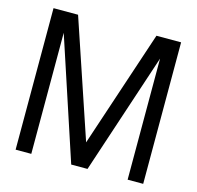

<svg xmlns="http://www.w3.org/2000/svg" viewBox="-99 -774 900 878"><g transform="rotate(15 351.0 -335.0)"><path d="M652.8 0H579.1V-573.2L389.2 0H312L123 -573.2V0H48.8V-669.9H165L351.6 -115.7L536.1 -669.9H652.8Z"/></g></svg>

Font: SengPathom
Style: Regular
Weight: 400
Designer: John M. Durdin
Foundry: Lao Script for Windows
Version: Version 1.300